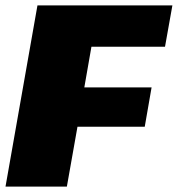

<svg xmlns="http://www.w3.org/2000/svg" viewBox="-78 -695 662 715"><path d="M61.5 -675H564L536.5 -521H262.5L236 -369.5H486.5L461 -223H210.5L171 0H-57.5Z"/></svg>

Font: Rudi
Style: Regular
Weight: 400
Italic angle: -10°
Designer: Tyler Finck
Foundry: Etcetera Type Company
Version: Version 1.111; ttfautohint (v1.8.4)